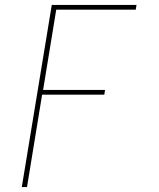

<svg xmlns="http://www.w3.org/2000/svg" viewBox="-20 -540 640 775"><path d="M68 215 189 -520H531L528 -501H207L154 -177H404L401 -158H150L89 215Z"/></svg>

Font: Iosevka Etoile Thin Oblique
Style: Regular
Weight: 100
Italic angle: -9°
Designer: Belleve Invis
Foundry: Belleve Invis
Version: Version 15.5.2; ttfautohint (v1.8.4)